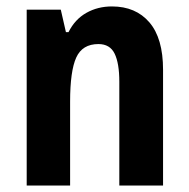

<svg xmlns="http://www.w3.org/2000/svg" viewBox="-20 -577 588 597"><path d="M328 -557Q402 -557 444.5 -507.5Q487 -458 487 -360V0H351V-323Q351 -380 336.5 -410Q322 -440 286 -440Q236 -440 217 -398Q198 -356 198 -261V0H63V-547H169L185 -477H193Q213 -517 248.5 -537Q284 -557 328 -557Z"/></svg>

Font: Noto Sans Arabic Cond
Style: Bold
Weight: 700
Width: 3
Designer: Monotype Design Team, Nadine Chahine, Nizar Qandah and Khaled Hosny
Foundry: Monotype Imaging Inc.
Version: Version 2.012; ttfautohint (v1.8.4.7-5d5b)